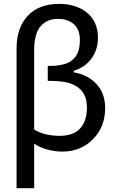

<svg xmlns="http://www.w3.org/2000/svg" viewBox="-20 -780 595 1001"><path d="M528.3 -216.8Q528.3 -118.7 464.8 -54.2Q401.4 10.3 304.7 10.3Q267.1 10.3 227.5 -0.2Q188 -10.7 158.2 -31.2V201.2H66.4V-526.4Q66.4 -635.3 124.5 -697.5Q182.6 -759.8 289.1 -759.8Q329.6 -759.8 366.7 -748.8Q403.8 -737.8 430.7 -716.3Q459.5 -693.8 475.1 -660.4Q490.7 -627 490.7 -583.5Q490.7 -522 457.5 -475.6Q424.3 -429.2 364.7 -411.1V-402.8Q438 -390.6 483.2 -341.6Q528.3 -292.5 528.3 -216.8ZM433.1 -219.2Q433.1 -262.7 417.5 -289.8Q401.9 -316.9 375 -332Q349.1 -347.2 315.7 -352.8Q282.2 -358.4 246.1 -358.4H229V-436.5H246.1Q277.3 -436.5 307.4 -443.6Q337.4 -450.7 355 -465.3Q377 -482.9 386.7 -508.5Q396.5 -534.2 396.5 -571.3Q396.5 -626 365.2 -653.8Q334 -681.6 282.2 -681.6Q247.1 -681.6 223.6 -668.7Q200.2 -655.8 185.1 -634.8Q170.9 -613.8 164.6 -585Q158.2 -556.2 158.2 -526.4V-104.5Q189.5 -85.9 223.1 -78.9Q256.8 -71.8 290.5 -71.8Q361.3 -71.8 397.2 -109.9Q433.1 -147.9 433.1 -219.2Z"/></svg>

Font: IranNastaliq
Style: Regular
Weight: 400
Designer: Hossein Zahedi
Version: Version 1.5